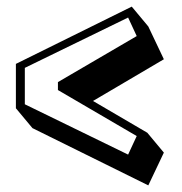

<svg xmlns="http://www.w3.org/2000/svg" viewBox="-20 -572 550 580"><path d="M261 -267 425 -171 475 -111 428 -12 78 -185 28 -245V-379L378 -552L428 -492L475 -393ZM155 -300V-324L393 -463L367 -519L55 -367V-257L367 -105L393 -161Z"/></svg>

Font: Ewert
Style: Regular
Weight: 400
Designer: Johan Kallas, Mihkel Virkus
Foundry: Johan Kallas, Mihkel Virkus
Version: Version 1.001